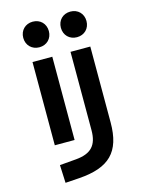

<svg xmlns="http://www.w3.org/2000/svg" viewBox="-142 -835 870 1153"><g transform="rotate(-15 293.0 -258.0)"><path d="M118.2 234.4 206.1 228.5C393.1 214.8 473.6 138.7 473.6 -45.9V-517.6H350.6V-30.3C350.6 63.5 310.1 106 215.8 114.3L113.3 123ZM114.3 0H237.3V-517.6H114.3ZM411.6 -592.3C458 -592.3 491.2 -625.5 491.2 -671.9C491.2 -718.3 458 -751.5 411.6 -751.5C365.2 -751.5 332 -718.3 332 -671.9C332 -625.5 365.2 -592.3 411.6 -592.3ZM177.7 -592.3C224.1 -592.3 257.3 -625.5 257.3 -671.9C257.3 -718.3 224.1 -751.5 177.7 -751.5C131.8 -751.5 98.1 -718.3 98.1 -671.9C98.1 -625.5 131.8 -592.3 177.7 -592.3Z"/></g></svg>

Font: Cascadia Code PL SemiBold
Style: Regular
Weight: 600
Monospace: yes
Designer: Aaron Bell
Foundry: Saja Typeworks
Version: Version 2404.023